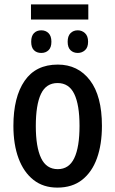

<svg xmlns="http://www.w3.org/2000/svg" viewBox="-20 -844 525 874"><path d="M444 -271Q444 -187 421.5 -124Q399 -61 354 -25.5Q309 10 241 10Q177 10 132.5 -25Q88 -60 64.5 -123Q41 -186 41 -271Q41 -402 92 -476Q143 -550 243 -550Q335 -550 389.5 -478.5Q444 -407 444 -271ZM143 -270Q143 -175 167 -124.5Q191 -74 243 -74Q294 -74 318 -124Q342 -174 342 -271Q342 -367 318 -416.5Q294 -466 242 -466Q190 -466 166.5 -416.5Q143 -367 143 -270ZM382 -824V-755H121V-824ZM168 -706Q188 -706 201 -693Q214 -680 214 -654Q214 -628 201 -615.5Q188 -603 168 -603Q147 -603 134.5 -615.5Q122 -628 122 -654Q122 -680 134.5 -693Q147 -706 168 -706ZM334 -706Q353 -706 367 -693Q381 -680 381 -654Q381 -628 367 -615.5Q353 -603 334 -603Q314 -603 301 -615.5Q288 -628 288 -654Q288 -680 301 -693Q314 -706 334 -706Z"/></svg>

Font: Avrile Sans Condensed Medium
Style: Regular
Weight: 500
Width: 3
Designer: Monotype Design Team
Foundry: Monotype Imaging Inc.
Version: Version 2.001;September 10, 2019;FontCreator 11.5.0.2425 64-